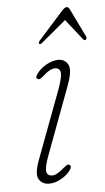

<svg xmlns="http://www.w3.org/2000/svg" viewBox="-50 -689 398 730"><g transform="rotate(-5 149.0 -324.5)"><path d="M123 -23Q140 -23 168.5 -48.5Q174.5 -53 180 -56.8Q185.5 -60.5 190.5 -58Q200 -52.5 192 -40Q180 -21.5 156 -7.2Q132 7 108 7Q82 7 69.2 -13.8Q56.5 -34.5 78.5 -91L173.5 -345Q191 -392 188.8 -410Q186.5 -428 167.5 -428Q148.5 -428 121.5 -402.5Q115.5 -398 110.2 -394.2Q105 -390.5 100 -393Q89.5 -398 99 -411Q113 -432 137.2 -445.5Q161.5 -459 183 -459Q208.5 -459 220.2 -437.5Q232 -416 210.5 -358.5L115 -102Q97.5 -55.5 100.8 -39.2Q104 -23 123 -23ZM294.1 -526Q289.7 -522.5 284.5 -528.5L222.1 -607.5L127.7 -528.5Q120.1 -522.5 116.5 -526Q112.9 -530 120.1 -538.5L214.9 -644.5Q225.3 -656 232.9 -656Q239.7 -656 244.9 -644.5L296.5 -538.5Q300.1 -530 294.1 -526Z"/></g></svg>

Font: Fraunces 9pt Soft Thin
Style: Italic
Weight: 100
Italic angle: -16°
Version: Version 1.000;[b76b70a41]